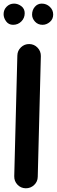

<svg xmlns="http://www.w3.org/2000/svg" viewBox="-33 -972 313 1057"><path d="M108.4 64.5Q81.5 64 63.2 44.7Q44.9 25.4 45.4 -1.5L62.5 -666Q63 -692.9 82.3 -711.4Q101.6 -730 128.4 -729.5Q155.3 -729 173.8 -709.5Q192.4 -689.9 191.9 -663.1L174.8 1.5Q174.3 28.3 154.8 46.6Q135.3 64.9 108.4 64.5ZM259.8 -892.1Q259.8 -866.7 241.5 -851.1Q223.1 -835.4 201.2 -835.4Q175.8 -835.4 159.7 -853Q143.6 -870.6 143.6 -891.6Q143.6 -916.5 158.7 -934.3Q173.8 -952.1 196.8 -952.1Q222.7 -952.1 241.2 -934.6Q259.8 -917 259.8 -892.1ZM103 -899.4Q103 -872.6 84.5 -854Q65.9 -835.4 39.1 -835.4Q14.6 -835.4 0.7 -854.5Q-13.2 -873.5 -13.2 -894Q-13.2 -918.5 3.7 -935.3Q20.5 -952.1 44.4 -952.1Q65.9 -952.1 84.5 -938Q103 -923.8 103 -899.4Z"/></svg>

Font: Mikhak-FD Bold
Style: Regular
Weight: 700
Designer: Amin Abedi
Version: Version 3.3